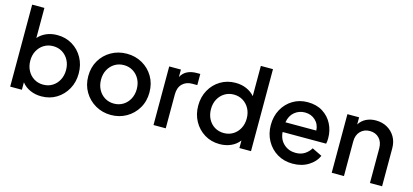

<svg xmlns="http://www.w3.org/2000/svg" viewBox="-63 -1228 3681 1712"><g transform="rotate(15 1777.0 -372.5)"><path d="M355 12Q433 12 494 -25.5Q555 -63 590.5 -127Q626 -191 626 -271Q626 -351 590.5 -415Q555 -479 493.5 -516Q432 -553 355 -553Q299 -553 254 -533.5Q209 -514 179 -479V-757H66V0H174V-69Q204 -30 251.5 -9Q299 12 355 12ZM344 -93Q297 -93 259.5 -116Q222 -139 200.5 -179.5Q179 -220 179 -271Q179 -322 200.5 -362Q222 -402 259.5 -425Q297 -448 344 -448Q392 -448 429 -425Q466 -402 487.5 -362Q509 -322 509 -271Q509 -220 487.5 -179.5Q466 -139 429 -116Q392 -93 344 -93Z M997 12Q1075 12 1139 -24.5Q1203 -61 1241 -125Q1279 -189 1279 -271Q1279 -353 1241.5 -416.5Q1204 -480 1140 -516.5Q1076 -553 997 -553Q918 -553 853.5 -516.5Q789 -480 751.5 -416.5Q714 -353 714 -271Q714 -190 752 -126Q790 -62 854.5 -25Q919 12 997 12ZM997 -93Q950 -93 912.5 -116Q875 -139 853.5 -179.5Q832 -220 832 -271Q832 -322 853.5 -362Q875 -402 912.5 -425Q950 -448 997 -448Q1044 -448 1081.5 -425Q1119 -402 1140.5 -362Q1162 -322 1162 -271Q1162 -220 1140.5 -179.5Q1119 -139 1081.5 -116Q1044 -93 997 -93Z M1389 0H1502V-312Q1502 -376 1536.5 -410.5Q1571 -445 1627 -445H1674V-548H1641Q1592 -548 1555 -530Q1518 -512 1497 -472V-541H1389Z M2001 12Q2057 12 2104.5 -9Q2152 -30 2182 -70V0H2289V-757H2177V-478Q2147 -513 2101.5 -533Q2056 -553 2000 -553Q1923 -553 1861.5 -516Q1800 -479 1764.5 -415Q1729 -351 1729 -271Q1729 -191 1764.5 -127Q1800 -63 1861.5 -25.5Q1923 12 2001 12ZM2012 -93Q1964 -93 1926.5 -116Q1889 -139 1868 -179.5Q1847 -220 1847 -271Q1847 -322 1868.5 -362Q1890 -402 1927.5 -425Q1965 -448 2012 -448Q2059 -448 2096.5 -425Q2134 -402 2155.5 -362Q2177 -322 2177 -271Q2177 -220 2155.5 -179.5Q2134 -139 2096.5 -116Q2059 -93 2012 -93Z M2675 12Q2758 12 2819.5 -26Q2881 -64 2906 -122L2814 -167Q2794 -133 2759.5 -110.5Q2725 -88 2676 -88Q2612 -88 2567 -128.5Q2522 -169 2517 -238H2919Q2922 -250 2923 -264Q2924 -278 2924 -291Q2924 -361 2893.5 -420.5Q2863 -480 2805.5 -516.5Q2748 -553 2666 -553Q2590 -553 2529.5 -516.5Q2469 -480 2434 -416.5Q2399 -353 2399 -272Q2399 -192 2434.5 -127.5Q2470 -63 2532 -25.5Q2594 12 2675 12ZM2666 -458Q2723 -458 2762 -422Q2801 -386 2804 -328H2519Q2529 -390 2570 -424Q2611 -458 2666 -458Z M3034 0H3147V-319Q3147 -379 3181 -413.5Q3215 -448 3267 -448Q3320 -448 3353.5 -413.5Q3387 -379 3387 -319V0H3499V-350Q3499 -410 3472.5 -455.5Q3446 -501 3400 -527Q3354 -553 3295 -553Q3245 -553 3205 -533Q3165 -513 3142 -475V-541H3034Z"/></g></svg>

Font: Custom Plus Jakarta Sans SemiBold
Style: Regular
Weight: 600
Designer: Gumpita Rahayu & FullSphere
Foundry: Tokotype & FullSphere
Version: Version 1.001;hotconv 1.0.117;makeotfexe 2.5.65602